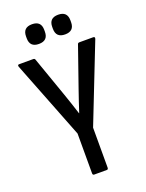

<svg xmlns="http://www.w3.org/2000/svg" viewBox="-153 -897 737 972"><g transform="rotate(-20 215.0 -411.5)"><path d="M181 0Q173 0 173 -10V-224L9 -643Q5 -655 15 -655H91Q99 -655 101 -648L177 -432Q187 -404 196.5 -375Q206 -346 215 -318H216Q225 -347 235 -375.5Q245 -404 255 -434L330 -649Q332 -655 340 -655H414Q425 -655 421 -643L257 -225V-10Q257 0 249 0ZM145 -717Q96 -717 96 -765V-775Q96 -823 145 -823Q194 -823 194 -775V-765Q194 -717 145 -717ZM286 -717Q237 -717 237 -765V-775Q237 -823 286 -823Q335 -823 335 -775V-765Q335 -717 286 -717Z"/></g></svg>

Font: Sofia Sans Condensed Medium
Style: Regular
Weight: 500
Designer: Botio Nikoltchev, Ani Petrova
Foundry: lettersoup
Version: Version 4.101; ttfautohint (v1.8.4.7-5d5b)